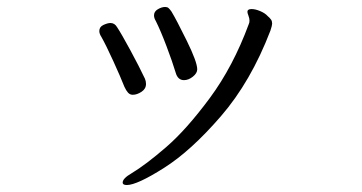

<svg xmlns="http://www.w3.org/2000/svg" viewBox="-20 -489 1040 551"><path d="M508 -259Q490 -259 484 -281Q475 -311 458 -356Q441 -401 427 -429Q422 -437 422 -445Q422 -456 433 -462.5Q444 -469 454 -469Q460 -469 463.5 -466Q467 -463 472 -456Q486 -433 516 -372Q546 -311 546 -290Q546 -279 533.5 -269Q521 -259 508 -259ZM271 -383Q265 -392 265 -400Q265 -412 277 -417.5Q289 -423 297 -423Q309 -423 316 -411Q328 -393 354 -345Q380 -297 396 -263Q399 -256 399 -248Q399 -234 386 -225.5Q373 -217 361 -217Q353 -217 347.5 -223Q342 -229 337 -240Q326 -268 305 -314Q284 -360 271 -383ZM761 -421Q761 -416 756 -401Q700 -255 614 -155.5Q528 -56 450.5 -7Q373 42 344 42Q332 42 332 35Q332 23 358 8Q398 -16 456.5 -66.5Q515 -117 582 -207.5Q649 -298 694 -420Q696 -424 696 -430Q696 -436 693 -444Q690 -452 690 -455Q690 -463 702 -463Q713 -463 727 -457Q741 -451 748 -443Q755 -437 758 -432.5Q761 -428 761 -421Z"/></svg>

Font: Iansui
Style: Regular
Weight: 400
Designer: But Ko / Fontworks Inc.
Foundry: zi-hi.com / Fontworks Inc.
Version: Version 1.002